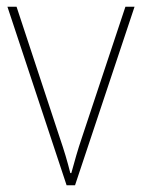

<svg xmlns="http://www.w3.org/2000/svg" viewBox="-20 -548 420 568"><path d="M177 0H202L378 -528H351L223 -143C209 -102 201 -72 191 -36H188C179 -72 170 -102 156 -143L29 -528H2Z"/></svg>

Font: Noto Sans Armenian SemiCondensed Thin
Style: Regular
Weight: 100
Width: 4
Designer: Monotype Design Team
Foundry: Monotype Imaging Inc.
Version: Version 2.008